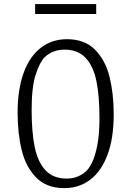

<svg xmlns="http://www.w3.org/2000/svg" viewBox="-20 -936 660 965"><path d="M68.5 -369Q68.5 -487 99 -570.2Q129.5 -653.5 185.5 -696.2Q241.5 -739 316.5 -739Q405.5 -739 457.8 -686Q510 -633 530.8 -548.8Q551.5 -464.5 551.5 -360.5Q551.5 -242.5 520.8 -159.2Q490 -76 434 -33.2Q378 9.5 303 9.5Q214 9.5 162 -43.5Q110 -96.5 89.2 -180.8Q68.5 -265 68.5 -369ZM415 -77.5Q429 -91.5 443.5 -121Q458 -150.5 469 -205.8Q480 -261 480 -342Q480 -453.5 464.5 -528.8Q449 -604 410.2 -645.2Q371.5 -686.5 304 -686.5Q272.5 -686.5 247.2 -676Q222 -665.5 204 -648Q180 -624 159.5 -561.5Q139 -499 139 -383.5Q139 -272 154.5 -196.8Q170 -121.5 208.8 -80Q247.5 -38.5 315 -38.5Q346.5 -38.5 371.8 -49.2Q397 -60 415 -77.5ZM463.5 -865.5H156.5V-915.5H463.5Z"/></svg>

Font: Monaspace Argon Var
Style: Regular
Weight: 400
Designer: Riley Cran and the Lettermatic Team
Version: Version 1.000 (Monaspace Argon Var)